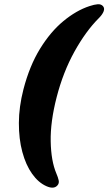

<svg xmlns="http://www.w3.org/2000/svg" viewBox="-20 -751 504 893"><path d="M89 -335.5Q117.5 -445 166.2 -524.2Q215 -603.5 275 -653Q335 -702.5 396 -722.5Q418.5 -730 434 -731.2Q449.5 -732.5 458.5 -723Q467.5 -713.5 462.2 -698.8Q457 -684 439.5 -666.5Q379 -606 326.2 -510.8Q273.5 -415.5 243.5 -299Q214 -184.5 215.8 -93.5Q217.5 -2.5 242 55.5Q250 74 253 88Q256 102 246.5 112Q230 130 196 115Q158.5 98.5 129.2 57.2Q100 16 83.8 -44.5Q67.5 -105 67.8 -179.2Q68 -253.5 89 -335.5Z"/></svg>

Font: Fraunces 144pt SuperSoft Black
Style: Italic
Weight: 900
Italic angle: -16°
Version: Version 1.000;[b76b70a41]